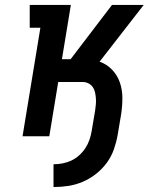

<svg xmlns="http://www.w3.org/2000/svg" viewBox="-20 -550 640 775"><path d="M196 205V113Q214 113 232.5 109.5Q251 106 268 98Q285 90 299.5 77Q314 64 324.5 48Q335 32 341 14.5Q347 -3 350 -21L364 -104Q366 -117 367 -129.5Q368 -142 367 -154Q366 -166 363.5 -177.5Q361 -189 354.5 -198.5Q348 -208 337 -213.5Q326 -219 314 -219H215L179 0H71L143 -438H100V-530H266L230 -311H265L432 -530H560L382 -301Q411 -291 432.5 -268.5Q454 -246 464 -216.5Q474 -187 474 -154.5Q474 -122 469 -89L455 -6Q450 23 440 52Q430 81 411.5 106.5Q393 132 367.5 152Q342 172 313.5 184Q285 196 255.5 200.5Q226 205 196 205Z"/></svg>

Font: Iosevka Slab Semibold Extended
Style: Italic
Weight: 600
Width: 7
Italic angle: -9°
Monospace: yes
Designer: Belleve Invis
Foundry: Belleve Invis
Version: Version 11.1.0; ttfautohint (v1.8.3)